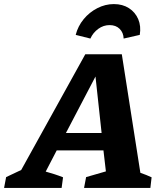

<svg xmlns="http://www.w3.org/2000/svg" viewBox="-82 -921 791 941"><path d="M606 -74Q620 -69 634.5 -63.5Q649 -58 661 -52L655 0H330L340 -53L437 -81L425 -184H196L142 -80Q164 -74 185.5 -67Q207 -60 227 -52L220 0H-62L-52 -53L22 -88L336 -655H515ZM241 -269H416L386 -546ZM476 -901Q519 -901 550 -881Q581 -861 595.5 -827Q610 -793 603 -750L524 -732Q523 -761 504.5 -779.5Q486 -798 455 -798Q425 -798 399.5 -779.5Q374 -761 361 -732L289 -750Q300 -793 328 -827Q356 -861 395 -881Q434 -901 476 -901Z"/></svg>

Font: Piazzolla
Style: Bold Italic
Weight: 700
Italic angle: -11.3°
Designer: Juan Pablo del Peral
Foundry: Huerta Tipografica
Version: Version 1.330